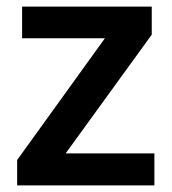

<svg xmlns="http://www.w3.org/2000/svg" viewBox="-20 -562 521 582"><path d="M448 0H32V-77L298 -446H47V-542H440V-457L179 -97H448Z"/></svg>

Font: Noto Sans Cham SemiBold
Style: Regular
Weight: 600
Version: Version 2.002